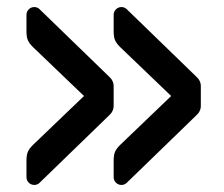

<svg xmlns="http://www.w3.org/2000/svg" viewBox="-20 -601 634 544"><path d="M288 -273 91 -82Q85 -77 77 -77Q68 -77 61.5 -83.5Q55 -90 55 -99V-145Q55 -162 59 -171Q63 -180 73 -190L218 -329L73 -468Q63 -478 59 -487Q55 -496 55 -513V-559Q55 -568 61.5 -574.5Q68 -581 77 -581Q85 -581 91 -576L288 -385Q302 -373 302 -357V-301Q302 -285 288 -273ZM535 -273 338 -82Q332 -77 324 -77Q315 -77 308.5 -83.5Q302 -90 302 -99V-145Q302 -162 306 -171Q310 -180 320 -190L465 -329L320 -468Q310 -478 306 -487Q302 -496 302 -513V-559Q302 -568 308.5 -574.5Q315 -581 324 -581Q332 -581 338 -576L535 -385Q549 -373 549 -357V-301Q549 -285 535 -273Z"/></svg>

Font: Hezaedrus
Style: Regular
Weight: 400
Designer: Hubert & Fischer
Foundry: Hubert & Fischer
Version: Version 1.10;September 3, 2019;FontCreator 11.5.0.2425 64-bi